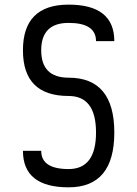

<svg xmlns="http://www.w3.org/2000/svg" viewBox="-20 -801 587 821"><path d="M78.1 -156.2H156.2Q156.2 -78.1 273.4 -78.1Q390.6 -78.1 390.6 -234.4Q390.6 -390.6 273.4 -390.6Q78.1 -390.6 78.1 -585.9Q78.1 -781.2 273.4 -781.2Q468.8 -781.2 468.8 -625H390.6Q390.6 -703.1 273.4 -703.1Q156.2 -703.1 156.2 -585.9Q156.2 -468.8 273.4 -468.8Q468.8 -468.8 468.8 -234.4Q468.8 0 273.4 0Q78.1 0 78.1 -156.2Z"/></svg>

Font: Luculent
Style: Regular
Weight: 400
Monospace: yes
Designer: Andrew Kensler
Version: Version 1.0.0-845fa02f9341